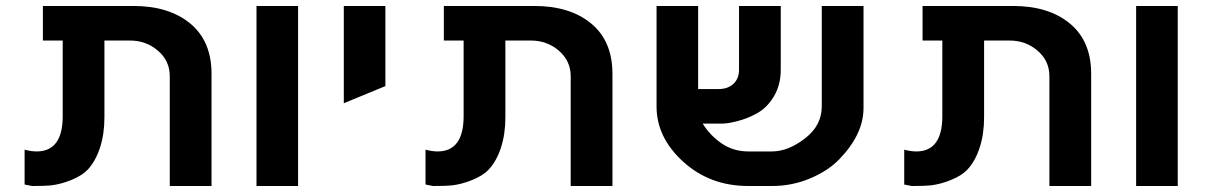

<svg xmlns="http://www.w3.org/2000/svg" viewBox="-20 -620 4025 640"><path d="M424.8 -600.1Q543.5 -600.1 614.3 -541.5Q685.1 -482.9 685.1 -374V0H545.9V-366.2Q545.9 -417 506.6 -450.9Q467.3 -484.9 413.1 -484.9H328.1V-229Q328.1 -172.9 313.2 -127.4Q298.3 -82 272 -54.2Q254.4 -35.2 218.8 -20.5Q183.1 -5.9 149.9 -2Q131.8 0 86.9 0L62 -4.9V-121.1Q84.5 -115.2 102.1 -115.2Q189 -115.2 189 -232.9V-484.9H123V-600.1Z M835 0V-600.1H973.6V0Z M1264.6 -333 1126 -275.9V-600.1H1264.6Z M1761.2 -600.1Q1879.9 -600.1 1950.7 -541.5Q2021.5 -482.9 2021.5 -374V0H1882.3V-366.2Q1882.3 -417 1843 -450.9Q1803.7 -484.9 1749.5 -484.9H1664.6V-229Q1664.6 -172.9 1649.7 -127.4Q1634.8 -82 1608.4 -54.2Q1590.8 -35.2 1555.2 -20.5Q1519.5 -5.9 1486.3 -2Q1468.3 0 1423.3 0L1398.4 -4.9V-121.1Q1420.9 -115.2 1438.5 -115.2Q1525.4 -115.2 1525.4 -232.9V-484.9H1459.5V-600.1Z M2322.3 -208Q2346.7 -168.5 2385.7 -141.8Q2424.8 -115.2 2474.1 -115.2H2553.2Q2607.4 -115.2 2664.1 -159.2Q2719.2 -202.1 2719.2 -265.1V-600.1H2858.4V-259.8Q2858.4 -172.9 2778.3 -89.8Q2740.7 -50.8 2680.7 -25.4Q2620.6 0 2553.2 0H2474.1Q2347.2 0 2258.3 -80.1Q2168.5 -161.1 2168.5 -265.1V-600.1H2307.1V-323.2H2375.5Q2406.2 -323.2 2424.8 -340.6Q2443.4 -357.9 2443.4 -387.2V-600.1H2582.5V-387.2Q2582.5 -336.9 2559.3 -298.1Q2536.1 -259.3 2499.5 -240.2Q2469.7 -224.1 2436.5 -215.8Q2406.2 -208 2386.2 -208Z M3356.9 -600.1Q3475.6 -600.1 3546.4 -541.5Q3617.2 -482.9 3617.2 -374V0H3478V-366.2Q3478 -417 3438.7 -450.9Q3399.4 -484.9 3345.2 -484.9H3260.3V-229Q3260.3 -172.9 3245.4 -127.4Q3230.5 -82 3204.1 -54.2Q3186.5 -35.2 3150.9 -20.5Q3115.2 -5.9 3082 -2Q3064 0 3019 0L2994.1 -4.9V-121.1Q3016.6 -115.2 3034.2 -115.2Q3121.1 -115.2 3121.1 -232.9V-484.9H3055.2V-600.1Z M3767.1 0V-600.1H3905.8V0Z"/></svg>

Font: Miedinger*
Style: Bold
Weight: 700
Version: Version 001.000